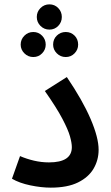

<svg xmlns="http://www.w3.org/2000/svg" viewBox="-20 -856 512 882"><path d="M35 -35 72 -139Q102 -126 136 -118Q170 -110 205 -110Q310 -110 310 -180Q310 -199 301.5 -229.5Q293 -260 266.5 -310.5Q240 -361 186 -438L287 -502Q359 -396 396 -310Q433 -224 433 -168Q433 -121 410 -81.5Q387 -42 338.5 -18Q290 6 213 6Q170 6 119.5 -4.5Q69 -15 35 -35ZM207 -720Q183 -720 166 -737Q149 -754 149 -778Q149 -802 166 -819Q183 -836 207 -836Q231 -836 247.5 -819Q264 -802 264 -778Q264 -754 247.5 -737Q231 -720 207 -720ZM133 -594Q109 -594 92 -611Q75 -628 75 -651Q75 -675 92 -692Q109 -709 133 -709Q157 -709 173.5 -692Q190 -675 190 -651Q190 -628 173.5 -611Q157 -594 133 -594ZM282 -594Q258 -594 241 -611Q224 -628 224 -651Q224 -676 241 -692.5Q258 -709 282 -709Q306 -709 322.5 -692.5Q339 -676 339 -651Q339 -628 322.5 -611Q306 -594 282 -594Z"/></svg>

Font: Noto Sans Arabic UI SmCn SmBd
Style: Regular
Weight: 600
Width: 4
Designer: Monotype Design Team, Nadine Chahine and Nizar Qandah
Foundry: Monotype Imaging Inc.
Version: Version 2.010; ttfautohint (v1.8.4.7-5d5b)